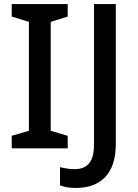

<svg xmlns="http://www.w3.org/2000/svg" viewBox="-20 -734 684 950"><path d="M315 0V-62L231 -87V-626L315 -652V-714H38V-652L123 -626V-87L38 -62V0ZM355 196C474 196 553 130 553 -21V-714H445V-16C445 79 400 103 349 103C322 103 298 98 277 93V183C296 191 321 196 355 196Z"/></svg>

Font: Noto Sans Hanifi Rohingya Medium
Style: Regular
Weight: 500
Designer: Monotype Design Team and DaltonMaag
Foundry: Google LLC
Version: Version 2.102